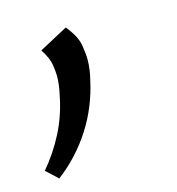

<svg xmlns="http://www.w3.org/2000/svg" viewBox="-65 -186 414 449"><g transform="rotate(-15 142.0 38.5)"><path d="M-2 181Q27 147 47.5 107Q68 67 77 21Q83 -5 83 -26Q83 -35 80.5 -52.5Q78 -70 63 -93L132 -130Q155 -102 158.5 -79.5Q162 -57 162 -45Q162 -21 155 6Q149 34 137.5 62.5Q126 91 109 117.5Q92 144 70.5 167Q49 190 26 207Z"/></g></svg>

Font: Isabella Sans
Style: Italic
Weight: 400
Italic angle: -12°
Designer: Christian Thalmann (Catharsis Fonts), Cristiano Sobral
Foundry: The Isabella Sans Project Authors
Version: Version 2.026; ttfautohint (v1.8.4.7-5d5b-dirty)